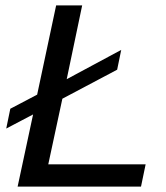

<svg xmlns="http://www.w3.org/2000/svg" viewBox="-20 -688 612 708"><path d="M45 0 102 -266 3 -214 18 -287 117 -339 187 -668H283L226 -396L427 -504L412 -431L210 -324L158 -82H517L500 0Z"/></svg>

Font: Atkinson Hyperlegible
Style: Italic
Weight: 400
Italic angle: -12°
Designer: Elliott Scott, Megan Eiswerth, Linus Boman, Theodore Petrosky
Foundry: Braille Institute
Version: Version 1.006; ttfautohint (v1.8.3)